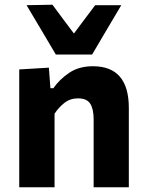

<svg xmlns="http://www.w3.org/2000/svg" viewBox="-20 -793 618 813"><path d="M61.5 0V-499L187 -506.5L193.5 -419.5H206Q231.5 -456.5 272.8 -484.5Q314 -512.5 373.5 -512.5Q525.5 -512.5 525.5 -336V0H376.5V-288Q376.5 -331.5 362 -354Q347.5 -376.5 310 -376.5Q277.5 -376.5 253 -357.5Q228.5 -338.5 211 -311.5V0ZM216.5 -562Q185 -615 154.2 -667.2Q123.5 -719.5 92.5 -771L202 -773Q224.5 -742.5 247.2 -712.2Q270 -682 293 -651Q315.5 -681.5 338 -711.2Q360.5 -741 383 -771H493.5Q463 -719.5 432 -667.2Q401 -615 370 -562Z"/></svg>

Font: Commissioner
Style: Bold
Weight: 700
Designer: Kostas Bartsokas
Foundry: Kostas Bartsokas
Version: Version 1.000; ttfautohint (v1.8.3)